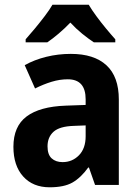

<svg xmlns="http://www.w3.org/2000/svg" viewBox="-20 -786 593 816"><path d="M281 -557Q380 -557 432.5 -508.5Q485 -460 485 -363V0H384L358 -74H355Q323 -30 287.5 -10Q252 10 191 10Q120 10 78.5 -36Q37 -82 37 -162Q37 -249 93 -291Q149 -333 259 -337L344 -340V-364Q344 -449 268 -449Q234 -449 199.5 -438.5Q165 -428 129 -410L85 -509Q126 -532 176.5 -544.5Q227 -557 281 -557ZM293 -251Q233 -249 207.5 -226Q182 -203 182 -164Q182 -129 199.5 -113Q217 -97 246 -97Q287 -97 315.5 -126Q344 -155 344 -207V-253ZM357 -766Q370 -744 389.5 -717.5Q409 -691 430.5 -665Q452 -639 470 -619V-606H379Q356 -621 329.5 -642.5Q303 -664 279 -690Q254 -664 228.5 -642.5Q203 -621 181 -606H89V-619Q106 -638 128 -664.5Q150 -691 170.5 -718Q191 -745 203 -766Z"/></svg>

Font: Noto Sans SemiCondensed
Style: Bold
Weight: 700
Width: 4
Designer: Monotype Design Team
Foundry: Monotype Imaging Inc.
Version: Version 2.013; ttfautohint (v1.8.4.7-5d5b)